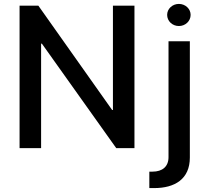

<svg xmlns="http://www.w3.org/2000/svg" viewBox="-20 -757 1063 981"><path d="M667 -728H557V-195H553L176 -728H80V0H190V-534H194L574 0H667ZM743 204H768C873 204 950 158 950 48V-546H841V46C841 94 810 120 759 120H743ZM834 -681C834 -649 861 -624 894 -624C927 -624 954 -649 954 -681C954 -712 927 -737 894 -737C861 -737 834 -712 834 -681Z"/></svg>

Font: Wafeq Medium
Style: Regular
Weight: 500
Designer: Rasmus Andersson & Azza Alameddine
Foundry: Google & TypeTogether
Version: Version 3.000;January 28, 2025;FontCreator 15.0.0.3014 64-bi